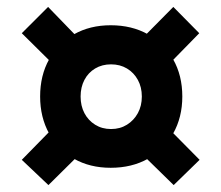

<svg xmlns="http://www.w3.org/2000/svg" viewBox="-20 -629 640 555"><path d="M300 -144Q240 -144 194 -170Q148 -196 122 -243Q96 -290 96 -350Q96 -411 122 -457.5Q148 -504 194 -530Q240 -556 300 -556Q361 -556 407.5 -530Q454 -504 480.5 -457.5Q507 -411 507 -350Q507 -290 480.5 -243Q454 -196 407.5 -170Q361 -144 300 -144ZM301 -256Q327 -256 347 -268.5Q367 -281 378.5 -302Q390 -323 390 -350Q390 -377 378.5 -398Q367 -419 347 -431Q327 -443 301 -443Q275 -443 255 -431Q235 -419 224 -398Q213 -377 213 -350Q213 -323 224 -302Q235 -281 255 -268.5Q275 -256 301 -256ZM138 -439 43 -533 119 -609 211 -514ZM120 -94 43 -167 139 -265 216 -189ZM482 -94 389 -185 464 -261 557 -167ZM464 -439 387 -514 481 -609 556 -533Z"/></svg>

Font: SUSE Thin
Style: Bold
Weight: 700
Version: Version 1.000